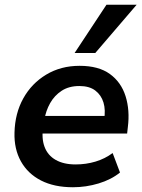

<svg xmlns="http://www.w3.org/2000/svg" viewBox="-20 -778 597 808"><path d="M287 10Q208 10 152.5 -18.5Q97 -47 68 -99Q39 -151 41 -220Q43 -301 78 -364Q113 -427 174.5 -464Q236 -501 315 -501Q395 -501 442.5 -466.5Q490 -432 508.5 -373Q527 -314 518 -243L515 -216H141L151 -290H436L418 -274Q425 -315 415.5 -346.5Q406 -378 381 -397Q356 -416 314 -416Q270 -416 239.5 -396Q209 -376 191 -344Q173 -312 167 -275L162 -246Q154 -196 167.5 -160Q181 -124 214.5 -105Q248 -86 298 -86Q342 -86 382 -98Q422 -110 454 -134L485 -52Q448 -22 395 -6Q342 10 287 10ZM294 -555 428 -758H555L381 -555Z"/></svg>

Font: Nunito Sans 11pt
Style: Bold Italic
Weight: 700
Italic angle: -9°
Version: Version 3.101;gftools[0.9.27]